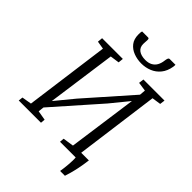

<svg xmlns="http://www.w3.org/2000/svg" viewBox="-318 -1109 1385 1385"><g transform="rotate(45 374.0 -417.0)"><path d="M574 148.5Q577 130.5 579.5 110Q582 89.5 583.5 69Q585 48.5 585.5 30.8Q586 13 584.5 0L521.5 -52H667Q660.5 -1.5 652.5 37Q644.5 75.5 636.8 103Q629 130.5 623 148.5ZM3.5 0 7.5 -34 81.5 -46.5 168.5 -694 107.5 -704 111 -743H322.5L318.5 -704L248.5 -694L171 -137L158 -145L290.5 -306L617.5 -676.5L589.5 -611.5L596.5 -694L527.5 -704L532.5 -743H747.5L742.5 -704L674.5 -694L588 -46.5L660.5 -34L657.5 0H424.5L427.5 -34L510 -46.5L588 -606.5L605.5 -601.5L472 -438L141.5 -63.5L169.5 -128.5L160.5 -46.5L233.5 -34L230.5 0ZM342 -981.5Q349 -981.5 350.8 -975.5Q352.5 -969.5 352 -960.5Q351.5 -952 350.8 -942.2Q350 -932.5 350 -923.5Q350 -888 374.8 -870Q399.5 -852 443 -852Q473.5 -852 495 -863.5Q516.5 -875 528.8 -896.5Q541 -918 544.5 -948.5Q546 -962 549.8 -971.8Q553.5 -981.5 563 -981.5H621Q621 -978 620.8 -973.2Q620.5 -968.5 619.5 -960Q611 -909.5 584.5 -877Q558 -844.5 520 -829Q482 -813.5 439.5 -813.5Q398 -813.5 360.8 -827.5Q323.5 -841.5 300.2 -871Q277 -900.5 277 -948Q277 -956.5 277.5 -965Q278 -973.5 281 -981.5Z"/></g></svg>

Font: Merriweather 24pt Light
Style: Italic
Weight: 300
Italic angle: -7.8°
Version: Version 2.101